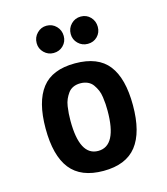

<svg xmlns="http://www.w3.org/2000/svg" viewBox="-104 -753 734 843"><g transform="rotate(-15 263.5 -331.5)"><path d="M185.1 -547.9Q160.2 -547.9 142.1 -565.7Q124 -583.5 124 -608.9Q124 -635.3 142.1 -653.6Q160.2 -671.9 185.1 -671.9Q211.4 -671.9 229.2 -653.6Q247.1 -635.3 247.1 -608.9Q247.1 -583 229.2 -565.4Q211.4 -547.9 185.1 -547.9ZM340.8 -547.9Q314.9 -547.9 296.9 -565.7Q278.8 -583.5 278.8 -608.9Q278.8 -635.3 296.9 -653.6Q314.9 -671.9 340.8 -671.9Q367.2 -671.9 384.5 -653.6Q401.9 -635.3 401.9 -608.9Q401.9 -583 384.5 -565.4Q367.2 -547.9 340.8 -547.9ZM263.2 8.8Q161.1 8.8 113 -52.2Q64.9 -113.3 64.9 -236.8Q64.9 -357.9 112.1 -418.9Q159.2 -480 263.2 -480Q367.7 -480 414.8 -419.2Q461.9 -358.4 461.9 -236.8Q461.9 -113.8 413.8 -52.5Q365.7 8.8 263.2 8.8ZM263.2 -82Q348.1 -82 348.1 -242.2Q348.1 -258.8 347.2 -272.5Q346.2 -286.1 343.8 -304.4Q341.3 -322.8 335.2 -336.7Q329.1 -350.6 320.3 -363Q311.5 -375.5 296.9 -382.3Q282.2 -389.2 263.2 -389.2Q244.6 -389.2 230.5 -382.6Q216.3 -376 207.5 -363.8Q198.7 -351.6 192.6 -337.9Q186.5 -324.2 183.8 -306.2Q181.2 -288.1 180.2 -273.4Q179.2 -258.8 179.2 -241.2Q179.2 -82 263.2 -82Z"/></g></svg>

Font: El Messiri SemiBold
Style: Regular
Weight: 600
Designer: Mohamed Gaber
Foundry: Kief Type Foundry
Version: Version 2.007;PS 002.007;hotconv 1.0.88;makeotf.lib2.5.64775